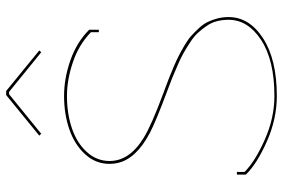

<svg xmlns="http://www.w3.org/2000/svg" viewBox="-167 -743 914 620"><g transform="rotate(-90 290.0 -433.0)"><path d="M168 -756.8 162.1 -763.2 293 -870.1H306.2L437 -763.2L431.2 -756.8L303.2 -860.8H295.9ZM44.9 -100.1Q79.1 -65.9 149.2 -34.9Q219.2 -3.9 290 -3.9Q405.3 -3.9 470.7 -46.6Q536.1 -89.4 536.1 -151.9Q536.1 -171.9 531.5 -189.7Q526.9 -207.5 516.1 -222.9Q505.4 -238.3 494.1 -250.7Q482.9 -263.2 463.9 -275.6Q444.8 -288.1 429.4 -296.9Q414.1 -305.7 389.4 -316.4Q364.7 -327.1 347.9 -334Q331.1 -340.8 303.2 -351.1Q206.5 -387.2 171.4 -405.8Q86.9 -450.2 73.7 -510.3Q70.8 -522.9 70.8 -536.1Q70.8 -581.1 101.8 -615Q132.8 -648.9 182.1 -666Q231.4 -683.1 290 -683.1Q347.2 -683.1 405.5 -662.6Q463.9 -642.1 503.9 -602.1V-600.1V-570.8H496.1V-596.2Q456.1 -635.3 399.4 -654.5Q342.8 -673.8 290 -673.8Q232.9 -673.8 185.5 -657.7Q138.2 -641.6 109.1 -609.6Q80.1 -577.6 80.1 -536.1Q80.1 -471.7 155.3 -425.8Q195.8 -400.9 298.3 -362.8L298.8 -362.3H299.3H299.8L300.3 -361.8H300.8H301.3L301.8 -361.3H302.2L302.7 -360.8H303.2H304.2L304.7 -360.4H305.2H305.7L306.2 -359.9Q330.1 -351.1 345.2 -345.2Q360.4 -339.4 382.8 -329.8Q405.3 -320.3 419.9 -312.7Q434.6 -305.2 453.4 -294.2Q472.2 -283.2 483.9 -272.7Q495.6 -262.2 508.5 -248.3Q521.5 -234.4 528.6 -220.2Q535.6 -206.1 540.3 -188.5Q544.9 -170.9 544.9 -151.9Q544.9 -85 476.3 -40.5Q407.7 3.9 290 3.9Q215.8 3.9 143.6 -28.1Q71.3 -60.1 37.1 -95.2L36.1 -96.2V-125H44.9Z"/></g></svg>

Font: Rawengulk
Style: Ultralight
Weight: 200
Version: Version 0.92